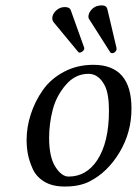

<svg xmlns="http://www.w3.org/2000/svg" viewBox="-20 -678 505 708"><path d="M161.1 -169.9Q161.1 -99.1 184.1 -63Q207 -26.9 232.9 -26.9Q298.8 -26.9 338.9 -87.9Q381.8 -153.8 381.8 -270Q381.8 -331.1 366.7 -361.8Q344.2 -405.8 306.2 -405.8Q257.3 -405.8 222.2 -364.5Q187 -323.2 174.1 -272Q161.1 -220.7 161.1 -169.9ZM78.1 -162.1Q78.1 -209 93.5 -256.6Q108.9 -304.2 137.9 -345.7Q167 -387.2 215.6 -413.1Q264.2 -439 324.2 -439Q465.3 -439 464.8 -276.9Q464.8 -189.9 420.9 -116.5Q377 -43 310.1 -8.8Q272 10.3 217.8 9.8Q172.9 9.8 142.8 -8.5Q112.8 -26.9 99.9 -56.9Q86.9 -86.9 82.5 -111.6Q78.1 -136.2 78.1 -162.1ZM218.8 -651.9Q236.8 -651.9 240.7 -641.1L290.5 -502Q291.5 -501 290.5 -498Q289.1 -491.7 283.4 -487.8Q277.8 -483.9 274.4 -483.9Q270.5 -483.9 268.1 -486.8L176.8 -597.2Q171.4 -605.5 173.3 -616.2Q176.3 -630.4 189.2 -641.1Q202.1 -651.9 218.8 -651.9ZM356 -658.2Q372.6 -658.2 376 -644L409.7 -501Q410.2 -498 409.7 -495.1Q409.2 -491.7 404.8 -486.8Q400.4 -481.9 393.1 -481.9Q389.2 -481.9 386.7 -484.9L309.6 -606Q304.7 -611.8 306.6 -622.1Q309.1 -635.3 321.8 -646.7Q334.5 -658.2 356 -658.2Z"/></svg>

Font: Linux Libertine
Style: Italic
Weight: 400
Italic angle: -12°
Designer: Philipp H. Poll
Foundry: Philipp H. Poll
Version: Version 5.1.6 ; ttfautohint (v0.9)